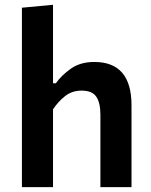

<svg xmlns="http://www.w3.org/2000/svg" viewBox="-20 -764 616 784"><path d="M69.5 0V-732.5L196.5 -744.5V-424H208Q230.5 -456 269.2 -483.5Q308 -511 365 -511Q517 -511 517 -334V0H390V-295Q390 -344 373.2 -369Q356.5 -394 313 -394Q274.5 -394 246 -371.8Q217.5 -349.5 196.5 -317.5V0Z"/></svg>

Font: Commissioner SemiBold
Style: Regular
Weight: 600
Designer: Kostas Bartsokas
Foundry: Kostas Bartsokas
Version: Version 1.000; ttfautohint (v1.8.3)